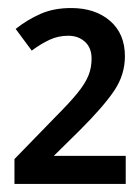

<svg xmlns="http://www.w3.org/2000/svg" viewBox="-20 -878 348 478"><path d="M16 -420V-482L120 -589Q154 -623 173 -646.5Q192 -670 200 -689.5Q208 -709 208 -732Q208 -759 191.5 -774Q175 -789 150 -789Q125 -789 103.5 -779Q82 -769 59 -752L19 -806Q48 -829 81 -843.5Q114 -858 157 -858Q217 -858 254 -826Q291 -794 291 -738Q291 -692 264.5 -652.5Q238 -613 179 -554L114 -490H293V-420Z"/></svg>

Font: Noto Sans Tamil UI SemiCondensed Medium
Style: Regular
Weight: 500
Width: 4
Designer: Jelle Bosma - Monotype Design Team
Foundry: Monotype Imaging Inc.
Version: Version 2.004; ttfautohint (v1.8.4.7-5d5b)